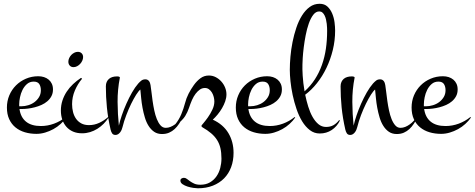

<svg xmlns="http://www.w3.org/2000/svg" viewBox="-20 -700 2547 1030"><path d="M335.9 -69.8Q323.2 -51.3 305.4 -35.2Q287.6 -19 266.4 -7.3Q245.1 4.4 221.9 11.2Q198.7 18.1 175.3 18.1Q142.1 18.1 113.3 9.5Q84.5 1 63 -16.6Q41.5 -34.2 29.3 -60.8Q17.1 -87.4 17.1 -123Q17.1 -158.2 30 -188.7Q43 -219.2 65.7 -241.9Q88.4 -264.6 119.1 -277.8Q149.9 -291 185.1 -291Q201.7 -291 216.1 -286.4Q230.5 -281.7 241.2 -272.7Q252 -263.7 258.1 -250.5Q264.2 -237.3 264.2 -220.2Q264.2 -199.7 255.9 -184.1Q247.6 -168.5 233.9 -156.7Q220.2 -145 202.9 -137.2Q185.5 -129.4 166.7 -124.5Q147.9 -119.6 129.6 -117.4Q111.3 -115.2 96.2 -115.2H84.5Q90.8 -70.8 119.6 -47.4Q148.4 -23.9 199.2 -23.9Q235.4 -23.9 269.8 -36.6Q304.2 -49.3 332 -71.8ZM83 -129.9H95.2Q112.8 -129.9 131.3 -135.5Q149.9 -141.1 164.8 -152.1Q179.7 -163.1 189.5 -179.2Q199.2 -195.3 199.2 -215.8Q199.2 -235.8 190.7 -249Q182.1 -262.2 161.1 -262.2Q139.6 -262.2 124.8 -249.3Q109.9 -236.3 100.6 -217.5Q91.3 -198.7 87.2 -178Q83 -157.2 83 -141.1Z M425.8 -394Q425.8 -384.3 421.4 -374.5Q417 -364.7 409.9 -357.2Q402.8 -349.6 393.6 -344.7Q384.3 -339.8 374.5 -339.8Q361.8 -339.8 354.2 -348.1Q346.7 -356.4 346.7 -369.1Q346.7 -378.9 351.1 -388.4Q355.5 -397.9 362.5 -405.3Q369.6 -412.6 378.7 -417.2Q387.7 -421.9 397.5 -421.9Q410.2 -421.9 418 -414.1Q425.8 -406.2 425.8 -394ZM562.5 -69.8Q551.3 -51.3 535.9 -35.9Q520.5 -20.5 502.2 -9Q483.9 2.4 463.1 8.8Q442.4 15.1 420.4 15.1Q393.1 15.1 371.8 5.9Q350.6 -3.4 336.2 -19.8Q321.8 -36.1 314.2 -58.3Q306.6 -80.6 306.6 -106.9Q306.6 -135.3 314.9 -160.6Q323.2 -186 337.9 -208.3Q352.5 -230.5 372.3 -249Q392.1 -267.6 414.6 -282.2L420.4 -277.8Q396.5 -249.5 381.6 -214.4Q366.7 -179.2 366.7 -141.1Q366.7 -119.1 371.8 -98.9Q377 -78.6 387.9 -63Q398.9 -47.4 416 -38.1Q433.1 -28.8 457.5 -28.8Q486.3 -28.8 512.5 -41Q538.6 -53.2 559.6 -71.8Z M960.4 -69.8Q951.2 -52.2 940.7 -36.1Q930.2 -20 917 -7.8Q903.8 4.4 887.2 11.7Q870.6 19 849.1 19Q824.7 19 807.1 7.1Q789.6 -4.9 777.1 -24.7Q764.6 -44.4 757.1 -69.8Q749.5 -95.2 744.6 -121.6Q739.7 -147.9 737.3 -173.6Q734.9 -199.2 732.9 -219.7Q723.6 -212.4 710.4 -191.7Q697.3 -170.9 683.6 -143.1Q669.9 -115.2 657.5 -82.5Q645 -49.8 637.2 -18.1Q635.7 -11.2 632.6 -3.9Q629.4 3.4 624.8 9.5Q620.1 15.6 613.8 19.8Q607.4 23.9 599.6 23.9Q586.9 23.9 581.3 15.1Q575.7 6.3 573.2 -4.9Q559.1 -66.9 553.5 -123.5Q547.9 -180.2 547.9 -236.8Q547.9 -250.5 552.5 -260.5Q557.1 -270.5 564.9 -277.1Q572.8 -283.7 583.5 -286.9Q594.2 -290 606 -290Q607.4 -290 610.6 -290Q613.8 -290 616.7 -289.3Q619.6 -288.6 621.6 -287.1Q623.5 -285.6 623 -283.2Q610.4 -219.2 610.8 -153.1Q611.3 -86.9 617.7 -25.9Q623 -50.3 633.5 -81.3Q644 -112.3 658 -143.8Q671.9 -175.3 688.2 -203.9Q704.6 -232.4 721.7 -252Q730 -261.2 738.5 -267.8Q747.1 -274.4 759.8 -274.4Q767.1 -274.4 772 -271.5Q776.9 -268.6 780 -264.2Q783.2 -259.8 784.9 -254.2Q786.6 -248.5 787.6 -243.2Q790 -229 792.5 -206.5Q794.9 -184.1 798.6 -158.7Q802.2 -133.3 807.6 -107.7Q813 -82 821.3 -61.3Q829.6 -40.5 841.3 -27.3Q853 -14.2 869.1 -14.2Q882.3 -14.2 894.8 -19.3Q907.2 -24.4 918.5 -32.5Q929.7 -40.5 939.5 -51Q949.2 -61.5 957 -71.8Z M1232.9 120.1Q1232.9 161.6 1220 196.5Q1207 231.4 1182.4 256.6Q1157.7 281.7 1122.1 295.9Q1086.4 310.1 1041.5 310.1Q1032.7 310.1 1017.1 307.9Q1001.5 305.7 986.1 300.8Q970.7 295.9 959.2 288.1Q947.8 280.3 947.8 269Q947.8 261.2 953.9 257.6Q960 253.9 966.8 253.9Q975.1 253.9 982.7 259.8Q990.2 265.6 999.8 272.5Q1009.3 279.3 1022.2 285.2Q1035.2 291 1054.7 291Q1085 291 1106.4 278.3Q1127.9 265.6 1141.6 245.6Q1155.3 225.6 1161.6 200.7Q1168 175.8 1168 150.9Q1168 119.1 1162.4 94.7Q1156.7 70.3 1144.3 50.8Q1131.8 31.2 1112.5 14.9Q1093.3 -1.5 1065.9 -17.1Q1064.5 -18.6 1062.5 -20.3Q1060.5 -22 1060.5 -24.9Q1060.5 -26.9 1071.3 -39.3Q1082 -51.8 1095.2 -70.3Q1108.4 -88.9 1119.1 -111.3Q1129.9 -133.8 1129.9 -155.8Q1129.9 -167 1126.7 -179.7Q1123.5 -192.4 1117.2 -203.1Q1110.8 -213.9 1101.3 -220.9Q1091.8 -228 1079.6 -228Q1064.5 -228 1052.5 -219.7Q1040.5 -211.4 1029.5 -197.3Q1018.6 -183.1 1010 -163.6Q1001.5 -144 993.9 -121.3Q986.3 -98.6 973.4 -77.4Q960.4 -56.2 924.8 -27.8L919.9 -32.7Q940.4 -58.1 952.6 -87.4Q964.8 -116.7 972.2 -145.3Q979.5 -173.8 991.7 -197.5Q1003.9 -221.2 1020 -243.7Q1036.1 -266.1 1055.7 -280.5Q1075.2 -294.9 1100.6 -294.9Q1120.1 -294.9 1137.2 -286.1Q1154.3 -277.3 1167.2 -262.9Q1180.2 -248.5 1187.5 -230.5Q1194.8 -212.4 1194.8 -193.8Q1194.8 -175.3 1188.2 -156.5Q1181.6 -137.7 1171.1 -119.6Q1160.6 -101.6 1147.5 -85.7Q1134.3 -69.8 1121.6 -58.1Q1177.7 -32.2 1205.3 14.2Q1232.9 60.5 1232.9 120.1Z M1564 -69.8Q1551.3 -51.3 1533.4 -35.2Q1515.6 -19 1494.4 -7.3Q1473.1 4.4 1450 11.2Q1426.8 18.1 1403.3 18.1Q1370.1 18.1 1341.3 9.5Q1312.5 1 1291 -16.6Q1269.5 -34.2 1257.3 -60.8Q1245.1 -87.4 1245.1 -123Q1245.1 -158.2 1258.1 -188.7Q1271 -219.2 1293.7 -241.9Q1316.4 -264.6 1347.2 -277.8Q1377.9 -291 1413.1 -291Q1429.7 -291 1444.1 -286.4Q1458.5 -281.7 1469.2 -272.7Q1480 -263.7 1486.1 -250.5Q1492.2 -237.3 1492.2 -220.2Q1492.2 -199.7 1483.9 -184.1Q1475.6 -168.5 1461.9 -156.7Q1448.2 -145 1430.9 -137.2Q1413.6 -129.4 1394.8 -124.5Q1376 -119.6 1357.7 -117.4Q1339.4 -115.2 1324.2 -115.2H1312.5Q1318.8 -70.8 1347.7 -47.4Q1376.5 -23.9 1427.2 -23.9Q1463.4 -23.9 1497.8 -36.6Q1532.2 -49.3 1560.1 -71.8ZM1311 -129.9H1323.2Q1340.8 -129.9 1359.4 -135.5Q1377.9 -141.1 1392.8 -152.1Q1407.7 -163.1 1417.5 -179.2Q1427.2 -195.3 1427.2 -215.8Q1427.2 -235.8 1418.7 -249Q1410.2 -262.2 1389.2 -262.2Q1367.7 -262.2 1352.8 -249.3Q1337.9 -236.3 1328.6 -217.5Q1319.3 -198.7 1315.2 -178Q1311 -157.2 1311 -141.1Z M1803.7 -53.7Q1788.1 -21.5 1759.8 -2.7Q1731.4 16.1 1695.3 16.1Q1665.5 16.1 1642.1 -2Q1618.7 -20 1600.8 -49.3Q1583 -78.6 1570.6 -115.5Q1558.1 -152.3 1550 -190.4Q1542 -228.5 1538.3 -263.9Q1534.7 -299.3 1534.7 -325.7Q1534.7 -357.9 1538.1 -396.5Q1541.5 -435.1 1549.3 -474.4Q1557.1 -513.7 1569.6 -550.8Q1582 -587.9 1599.9 -616.5Q1617.7 -645 1641.1 -662.4Q1664.6 -679.7 1694.8 -679.7Q1720.7 -679.7 1736.8 -664.6Q1752.9 -649.4 1762.2 -627.2Q1771.5 -605 1774.7 -580.1Q1777.8 -555.2 1777.8 -535.6Q1777.8 -482.9 1765.4 -431.9Q1752.9 -380.9 1731.2 -335.7Q1709.5 -290.5 1680.2 -253.7Q1650.9 -216.8 1617.2 -191.9Q1624 -159.2 1633.5 -128.2Q1643.1 -97.2 1656.7 -73Q1670.4 -48.8 1688.2 -33.9Q1706.1 -19 1729 -19Q1752 -19 1768.6 -28.3Q1785.2 -37.6 1799.3 -55.7ZM1602.5 -355Q1602.1 -344.2 1602.3 -328.6Q1602.5 -313 1603.8 -294.2Q1605 -275.4 1607.4 -253.9Q1609.9 -232.4 1613.8 -210Q1646.5 -239.3 1669.4 -274.9Q1692.4 -310.5 1707 -351.8Q1721.7 -393.1 1728.3 -438.7Q1734.9 -484.4 1734.9 -533.7Q1734.9 -540 1734.6 -550.3Q1734.4 -560.5 1732.9 -572.3Q1731.4 -584 1728.8 -595.7Q1726.1 -607.4 1721.4 -616.9Q1716.8 -626.5 1709.7 -632.6Q1702.6 -638.7 1692.9 -638.7Q1674.3 -638.7 1660.4 -620.4Q1646.5 -602.1 1636.5 -573.7Q1626.5 -545.4 1619.9 -511.2Q1613.3 -477.1 1609.4 -445.6Q1605.5 -414.1 1604 -389.2Q1602.5 -364.3 1602.5 -355Z M2219.7 -69.8Q2210.4 -52.2 2200 -36.1Q2189.5 -20 2176.3 -7.8Q2163.1 4.4 2146.5 11.7Q2129.9 19 2108.4 19Q2084 19 2066.4 7.1Q2048.8 -4.9 2036.4 -24.7Q2023.9 -44.4 2016.4 -69.8Q2008.8 -95.2 2003.9 -121.6Q1999 -147.9 1996.6 -173.6Q1994.1 -199.2 1992.2 -219.7Q1982.9 -212.4 1969.7 -191.7Q1956.5 -170.9 1942.9 -143.1Q1929.2 -115.2 1916.7 -82.5Q1904.3 -49.8 1896.5 -18.1Q1895 -11.2 1891.8 -3.9Q1888.7 3.4 1884 9.5Q1879.4 15.6 1873 19.8Q1866.7 23.9 1858.9 23.9Q1846.2 23.9 1840.6 15.1Q1835 6.3 1832.5 -4.9Q1818.4 -66.9 1812.7 -123.5Q1807.1 -180.2 1807.1 -236.8Q1807.1 -250.5 1811.8 -260.5Q1816.4 -270.5 1824.2 -277.1Q1832 -283.7 1842.8 -286.9Q1853.5 -290 1865.2 -290Q1866.7 -290 1869.9 -290Q1873 -290 1876 -289.3Q1878.9 -288.6 1880.9 -287.1Q1882.8 -285.6 1882.3 -283.2Q1869.6 -219.2 1870.1 -153.1Q1870.6 -86.9 1877 -25.9Q1882.3 -50.3 1892.8 -81.3Q1903.3 -112.3 1917.2 -143.8Q1931.2 -175.3 1947.5 -203.9Q1963.9 -232.4 1981 -252Q1989.3 -261.2 1997.8 -267.8Q2006.3 -274.4 2019 -274.4Q2026.4 -274.4 2031.2 -271.5Q2036.1 -268.6 2039.3 -264.2Q2042.5 -259.8 2044.2 -254.2Q2045.9 -248.5 2046.9 -243.2Q2049.3 -229 2051.8 -206.5Q2054.2 -184.1 2057.9 -158.7Q2061.5 -133.3 2066.9 -107.7Q2072.3 -82 2080.6 -61.3Q2088.9 -40.5 2100.6 -27.3Q2112.3 -14.2 2128.4 -14.2Q2141.6 -14.2 2154.1 -19.3Q2166.5 -24.4 2177.7 -32.5Q2189 -40.5 2198.7 -51Q2208.5 -61.5 2216.3 -71.8Z M2506.8 -69.8Q2494.1 -51.3 2476.3 -35.2Q2458.5 -19 2437.3 -7.3Q2416 4.4 2392.8 11.2Q2369.6 18.1 2346.2 18.1Q2313 18.1 2284.2 9.5Q2255.4 1 2233.9 -16.6Q2212.4 -34.2 2200.2 -60.8Q2188 -87.4 2188 -123Q2188 -158.2 2200.9 -188.7Q2213.9 -219.2 2236.6 -241.9Q2259.3 -264.6 2290 -277.8Q2320.8 -291 2356 -291Q2372.6 -291 2387 -286.4Q2401.4 -281.7 2412.1 -272.7Q2422.9 -263.7 2429 -250.5Q2435.1 -237.3 2435.1 -220.2Q2435.1 -199.7 2426.8 -184.1Q2418.5 -168.5 2404.8 -156.7Q2391.1 -145 2373.8 -137.2Q2356.4 -129.4 2337.6 -124.5Q2318.8 -119.6 2300.5 -117.4Q2282.2 -115.2 2267.1 -115.2H2255.4Q2261.7 -70.8 2290.5 -47.4Q2319.3 -23.9 2370.1 -23.9Q2406.2 -23.9 2440.7 -36.6Q2475.1 -49.3 2502.9 -71.8ZM2253.9 -129.9H2266.1Q2283.7 -129.9 2302.2 -135.5Q2320.8 -141.1 2335.7 -152.1Q2350.6 -163.1 2360.4 -179.2Q2370.1 -195.3 2370.1 -215.8Q2370.1 -235.8 2361.6 -249Q2353 -262.2 2332 -262.2Q2310.5 -262.2 2295.7 -249.3Q2280.8 -236.3 2271.5 -217.5Q2262.2 -198.7 2258.1 -178Q2253.9 -157.2 2253.9 -141.1Z"/></svg>

Font: Montez
Style: Regular
Weight: 400
Designer: Astigmatic (AOETI)
Foundry: Astigmatic (AOETI)
Version: Version 1.001